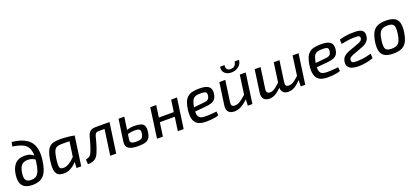

<svg xmlns="http://www.w3.org/2000/svg" viewBox="44 -1815 6336 2931"><g transform="rotate(-20 3212.0 -350.0)"><path d="M162 -713Q231 -705 290 -688Q349 -671 395.5 -640.5Q442 -610 471.5 -562Q501 -514 511 -444.5Q521 -375 507 -279Q498 -211 480.5 -157Q463 -103 433 -65Q403 -27 356.5 -7Q310 13 241 13Q166 13 119.5 -12.5Q73 -38 56 -90.5Q39 -143 49 -222Q63 -329 116.5 -388.5Q170 -448 276 -448Q299 -448 323 -444Q347 -440 371.5 -429Q396 -418 417 -397Q438 -376 456 -341L447 -302Q426 -329 401.5 -344Q377 -359 351 -365.5Q325 -372 298 -372Q250 -372 220 -353.5Q190 -335 173.5 -300.5Q157 -266 150 -216Q138 -133 161 -99.5Q184 -66 246 -66Q300 -66 331.5 -90Q363 -114 380.5 -164Q398 -214 409 -292Q421 -376 415.5 -433.5Q410 -491 388.5 -528.5Q367 -566 331.5 -588Q296 -610 250 -622.5Q204 -635 148 -644Z M870 -500Q896 -500 926 -498.5Q956 -497 987 -493.5Q1018 -490 1047 -486Q1076 -482 1100 -477L1051 -419Q999 -421 957 -422Q915 -423 891 -423Q844 -423 813.5 -417Q783 -411 765 -392.5Q747 -374 736 -338.5Q725 -303 716 -245Q706 -174 707 -136Q708 -98 723.5 -84Q739 -70 772 -70Q806 -70 840.5 -86Q875 -102 911 -132.5Q947 -163 985 -205L1004 -162Q980 -114 941 -75Q902 -36 853.5 -12Q805 12 748 12Q689 12 655.5 -13Q622 -38 613.5 -96Q605 -154 618 -250Q631 -333 651.5 -383Q672 -433 702.5 -458.5Q733 -484 775 -492Q817 -500 870 -500ZM1004 -478 1100 -477 1033 0H957L963 -114L953 -123Z M1657 -488 1647 -415H1468Q1438 -415 1422 -401.5Q1406 -388 1397 -353Q1387 -311 1374 -265.5Q1361 -220 1347 -178Q1333 -136 1317 -101Q1300 -62 1274.5 -38Q1249 -14 1215.5 -4.5Q1182 5 1141 5L1135 -72Q1166 -80 1189.5 -91Q1213 -102 1230 -138Q1242 -162 1252.5 -191.5Q1263 -221 1273 -253Q1283 -285 1292 -317Q1301 -349 1308 -377Q1322 -434 1352.5 -461Q1383 -488 1442 -488ZM1670 -488 1601 0H1504L1573 -488Z M1910 -488 1859 -132Q1856 -110 1862.5 -97.5Q1869 -85 1882.5 -78Q1896 -71 1915 -68.5Q1934 -66 1954 -66Q1995 -66 2019.5 -73.5Q2044 -81 2056.5 -100Q2069 -119 2074 -154Q2079 -185 2073 -203Q2067 -221 2046.5 -228.5Q2026 -236 1984 -236Q1940 -236 1893 -224.5Q1846 -213 1798 -188L1808 -249Q1855 -275 1902 -289Q1949 -303 1993 -303Q2069 -303 2110 -288.5Q2151 -274 2165 -239Q2179 -204 2170 -144Q2162 -84 2139 -51Q2116 -18 2073.5 -5Q2031 8 1961 8Q1911 8 1872.5 1.5Q1834 -5 1808 -21.5Q1782 -38 1771 -66.5Q1760 -95 1766 -138L1817 -488Z M2428 -488 2360 0H2264L2332 -488ZM2653 -295 2643 -223H2385L2395 -295ZM2766 -488 2697 0H2602L2671 -488Z M3128 -500Q3208 -500 3251 -482.5Q3294 -465 3309 -429.5Q3324 -394 3315 -342Q3308 -295 3286 -267Q3264 -239 3225.5 -225.5Q3187 -212 3128 -207L2888 -185L2897 -252L3122 -274Q3154 -277 3173.5 -284Q3193 -291 3204.5 -307Q3216 -323 3221 -350Q3226 -384 3216 -400Q3206 -416 3181.5 -420Q3157 -424 3118 -423Q3080 -423 3053.5 -416.5Q3027 -410 3009 -392Q2991 -374 2979.5 -341Q2968 -308 2959 -255Q2947 -177 2957.5 -136.5Q2968 -96 2998 -82Q3028 -68 3077 -68Q3104 -68 3136 -69.5Q3168 -71 3200 -74Q3232 -77 3259 -80L3266 -17Q3240 -6 3203.5 0.5Q3167 7 3130 9.5Q3093 12 3063 12Q2976 12 2927.5 -16.5Q2879 -45 2863 -104.5Q2847 -164 2858 -255Q2868 -328 2887.5 -375.5Q2907 -423 2939 -450.5Q2971 -478 3017.5 -489Q3064 -500 3128 -500Z M3551 -488 3503 -148Q3497 -106 3509.5 -88Q3522 -70 3558 -70Q3602 -70 3644.5 -98Q3687 -126 3749 -182L3760 -119Q3696 -53 3638 -20Q3580 13 3522 13Q3454 13 3424 -23.5Q3394 -60 3403 -124L3454 -488ZM3882 -488 3814 0H3739L3746 -134L3739 -148L3786 -488ZM3781 -704H3852Q3849 -664 3827 -632.5Q3805 -601 3767.5 -581.5Q3730 -562 3680 -562Q3630 -562 3597 -581.5Q3564 -601 3551 -632.5Q3538 -664 3546 -704H3617Q3610 -660 3628.5 -637.5Q3647 -615 3687 -615Q3726 -615 3750.5 -637.5Q3775 -660 3781 -704Z M4124 -488 4076 -148Q4070 -108 4084.5 -91.5Q4099 -75 4131 -75Q4157 -75 4179 -85Q4201 -95 4229 -117Q4257 -139 4298 -177L4303 -113Q4242 -47 4191.5 -17Q4141 13 4090 13Q4026 13 3997 -23.5Q3968 -60 3977 -124L4028 -488ZM4431 -488 4383 -148Q4378 -110 4389.5 -92.5Q4401 -75 4438 -75Q4465 -75 4488 -85.5Q4511 -96 4539.5 -118.5Q4568 -141 4609 -177L4614 -113Q4553 -48 4502 -17.5Q4451 13 4399 13Q4336 13 4307 -23.5Q4278 -60 4287 -124L4338 -488ZM4741 -488 4672 0H4598L4604 -122L4596 -138L4644 -488Z M5104 -500Q5184 -500 5227 -482.5Q5270 -465 5285 -429.5Q5300 -394 5291 -342Q5284 -295 5262 -267Q5240 -239 5201.5 -225.5Q5163 -212 5104 -207L4864 -185L4873 -252L5098 -274Q5130 -277 5149.5 -284Q5169 -291 5180.5 -307Q5192 -323 5197 -350Q5202 -384 5192 -400Q5182 -416 5157.5 -420Q5133 -424 5094 -423Q5056 -423 5029.5 -416.5Q5003 -410 4985 -392Q4967 -374 4955.5 -341Q4944 -308 4935 -255Q4923 -177 4933.5 -136.5Q4944 -96 4974 -82Q5004 -68 5053 -68Q5080 -68 5112 -69.5Q5144 -71 5176 -74Q5208 -77 5235 -80L5242 -17Q5216 -6 5179.5 0.5Q5143 7 5106 9.5Q5069 12 5039 12Q4952 12 4903.5 -16.5Q4855 -45 4839 -104.5Q4823 -164 4834 -255Q4844 -328 4863.5 -375.5Q4883 -423 4915 -450.5Q4947 -478 4993.5 -489Q5040 -500 5104 -500Z M5612 -500Q5650 -502 5686.5 -499.5Q5723 -497 5751.5 -486Q5780 -475 5795 -450Q5810 -425 5805 -382Q5802 -344 5784.5 -318.5Q5767 -293 5744.5 -276Q5722 -259 5699.5 -250Q5677 -241 5661 -235L5518 -182Q5484 -168 5468.5 -154.5Q5453 -141 5451 -119Q5449 -96 5459 -85Q5469 -74 5490.5 -71Q5512 -68 5542 -68Q5584 -69 5622.5 -73.5Q5661 -78 5698.5 -86Q5736 -94 5773 -105L5777 -31Q5732 -14 5689 -4.5Q5646 5 5608 9Q5570 13 5539 13Q5479 13 5436 0Q5393 -13 5371.5 -42.5Q5350 -72 5356 -122Q5362 -174 5394.5 -204.5Q5427 -235 5487 -258L5622 -307Q5670 -323 5690 -339.5Q5710 -356 5712 -380Q5715 -400 5705.5 -409.5Q5696 -419 5671 -421.5Q5646 -424 5601 -423Q5578 -422 5557.5 -420Q5537 -418 5515 -414.5Q5493 -411 5467.5 -407Q5442 -403 5408 -396L5405 -467Q5455 -483 5507.5 -491Q5560 -499 5612 -500Z M6162 -500Q6245 -500 6295 -474.5Q6345 -449 6362 -392Q6379 -335 6365 -239Q6352 -147 6322 -91.5Q6292 -36 6239 -11.5Q6186 13 6102 13Q6019 13 5969.5 -12.5Q5920 -38 5902 -95.5Q5884 -153 5897 -247Q5911 -339 5940.5 -395Q5970 -451 6024 -475.5Q6078 -500 6162 -500ZM6161 -422Q6111 -422 6078.5 -406.5Q6046 -391 6027 -351.5Q6008 -312 5998 -239Q5988 -172 5994.5 -134Q6001 -96 6027 -81Q6053 -66 6103 -66Q6154 -66 6186 -82Q6218 -98 6236.5 -138Q6255 -178 6265 -247Q6275 -316 6269 -353.5Q6263 -391 6237 -406.5Q6211 -422 6161 -422Z"/></g></svg>

Font: Exo 2 Medium
Style: Italic
Weight: 500
Italic angle: -8°
Designer: Natanael Gama
Foundry: Natanael Gama
Version: Version 2.010